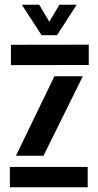

<svg xmlns="http://www.w3.org/2000/svg" viewBox="-20 -788 412 808"><path d="M21.5 0V-85.5H349V0ZM26 -514V-599.5L353.5 -600V-514.5ZM47 -132.5 209 -467H328.5L163 -132.5ZM155 -640 72 -768H145L187.5 -696.5L230 -768H302.5L220 -640Z"/></svg>

Font: Big Shoulders Stencil Text Thin
Style: Bold
Weight: 700
Version: Version 2.001